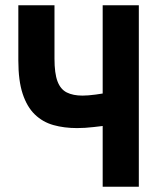

<svg xmlns="http://www.w3.org/2000/svg" viewBox="-20 -713 600 733"><path d="M372 0V-232Q355 -230 338 -228Q321 -226 305 -225Q289 -224 274 -224Q225 -224 184 -235.5Q143 -247 113 -276Q83 -305 66.5 -355Q50 -405 50 -482V-693H188V-489Q188 -433 199.5 -402.5Q211 -372 235 -360Q259 -348 295 -348Q305 -348 318 -349Q331 -350 345.5 -352Q360 -354 372 -356V-693H510V0Z"/></svg>

Font: Ubuntu Sans Mono
Style: Regular
Weight: 400
Monospace: yes
Designer: Dalton Maag Ltd
Foundry: Dalton Maag Ltd
Version: Version 1.006